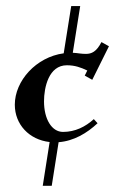

<svg xmlns="http://www.w3.org/2000/svg" viewBox="-20 -508 375 626"><path d="M148.7 97.7 171.1 -44.4C220.5 -48.1 263.9 -74 298.1 -106.2L285.9 -119.6C258.5 -94.7 225.1 -77.9 185.5 -77.9C148.4 -77.9 123.5 -120.1 123.5 -177.5C123.5 -222.7 138.7 -295.2 198 -295.2C223.9 -295.2 243.2 -288.3 264.6 -278.1L256.3 -261.5L280.8 -247.8L335.2 -357.2L310.8 -370.8C294.4 -339.1 278.6 -332.3 260 -332.3C253.7 -332.3 246.8 -332.8 239.5 -333.7C233.4 -334.5 225.3 -335.7 217.3 -335.9L241.5 -488.3H212.2L187.7 -334.2C97.7 -322 28.3 -244.4 28.3 -166.7C28.3 -102.5 74.7 -52.5 141.8 -44.9L119.4 97.7Z"/></svg>

Font: RisaltypS01
Style: Medium
Weight: 500
Italic angle: -9°
Designer: gluk
Foundry: gluk
Version: Version 0.24